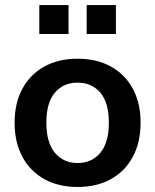

<svg xmlns="http://www.w3.org/2000/svg" viewBox="-20 -732 616 762"><path d="M288 10Q212 10 156 -21Q100 -52 69 -109.5Q38 -167 38 -245Q38 -323 69 -380Q100 -437 156 -468Q212 -499 288 -499Q364 -499 420 -468Q476 -437 507 -380Q538 -323 538 -245Q538 -167 507 -109.5Q476 -52 420 -21Q364 10 288 10ZM288 -85Q344 -85 378 -125.5Q412 -166 412 -245Q412 -325 378 -364.5Q344 -404 288 -404Q232 -404 198 -364.5Q164 -325 164 -245Q164 -166 198 -125.5Q232 -85 288 -85ZM324 -597V-712H440V-597ZM136 -597V-712H252V-597Z"/></svg>

Font: Nunito Sans
Style: Bold
Weight: 700
Designer: Vernon Adams
Foundry: Vernon Adams
Version: Version 3.101; ttfautohint (v1.8.4.7-5d5b);gftools[0.9.27]